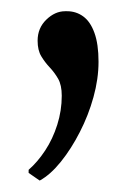

<svg xmlns="http://www.w3.org/2000/svg" viewBox="-20 -117 244 342"><path d="M50.5 204.5 31 191V185.5Q47 171.5 60.5 151Q74 130.5 82 105.2Q90 80 90 53.5Q90 34.5 83.5 23.2Q77 12 68.5 3Q60 -6 53.5 -16.8Q47 -27.5 47 -44.5Q47 -67 62.5 -82Q78 -97 96 -97H99.5Q115.5 -97 128.2 -87.8Q141 -78.5 148.2 -58.5Q155.5 -38.5 155.5 -7Q155.5 23.5 146.5 56Q137.5 88.5 122.2 118.2Q107 148 88.5 171Q70 194 51 204.5Z"/></svg>

Font: Merriweather 96pt Light
Style: Regular
Weight: 300
Version: Version 2.100